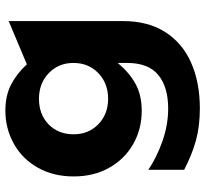

<svg xmlns="http://www.w3.org/2000/svg" viewBox="-44 -528 746 697"><g transform="rotate(-90 328.5 -180.0)"><path d="M189 -285Q189 -341 225 -376Q261 -411 318 -411Q374 -411 411 -375.5Q448 -340 448 -286Q448 -231 411 -195.5Q374 -160 318 -160Q262 -160 225.5 -195.5Q189 -231 189 -285ZM282 58Q224 58 165 37.5Q106 17 60 -14V116Q116 145 167.5 159Q219 173 283 173Q377 173 448.5 141.5Q520 110 560 47.5Q600 -15 600 -106V-521L443 -455Q409 -492 369 -512.5Q329 -533 275 -533Q210 -533 155 -502.5Q100 -472 68 -415.5Q36 -359 36 -285Q36 -212 67.5 -156Q99 -100 153.5 -69Q208 -38 274 -38Q331 -38 372 -60.5Q413 -83 448 -125V-91Q448 -14 404.5 22Q361 58 282 58Z"/></g></svg>

Font: Geom
Style: Bold
Weight: 700
Version: Version 1.102